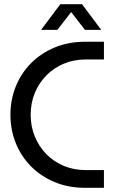

<svg xmlns="http://www.w3.org/2000/svg" viewBox="-20 -900 578 920"><path d="M388 0Q308 0 242 -27.5Q176 -55 128.5 -103Q81 -151 55.5 -214.5Q30 -278 30 -350Q30 -422 55.5 -485.5Q81 -549 128.5 -597Q176 -645 242 -672.5Q308 -700 388 -700H478V-615H391Q334 -615 286 -595Q238 -575 202.5 -539Q167 -503 147 -455Q127 -407 127 -350Q127 -294 147 -245.5Q167 -197 202.5 -161Q238 -125 286 -105Q334 -85 391 -85H478V0ZM177 -757 269 -880H373L465 -757H387L321 -842L255 -757Z"/></svg>

Font: MuseoModerno Thin
Style: Regular
Weight: 400
Version: Version 1.003